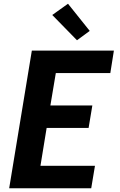

<svg xmlns="http://www.w3.org/2000/svg" viewBox="-20 -1005 640 1025"><path d="M29 0 150 -735H588L569 -615H278L249 -442H473L453 -322H229L196 -120H487L467 0ZM391 -790 259 -925 343 -985 459 -840Z"/></svg>

Font: Iosevka Aile Heavy Oblique
Style: Regular
Weight: 900
Italic angle: -9°
Designer: Belleve Invis
Foundry: Belleve Invis
Version: Version 31.1.0; ttfautohint (v1.8.4)